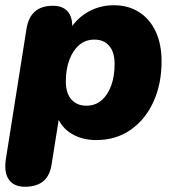

<svg xmlns="http://www.w3.org/2000/svg" viewBox="-23 -523 663 732"><path d="M72 189Q30 189 11 162Q-8 135 -1 86L78 -413Q85 -457 110 -479Q135 -501 179 -501Q221 -501 239.5 -473.5Q258 -446 250 -397L245 -365L246 -415Q274 -457 317 -480Q360 -503 411 -503Q466 -503 507 -477Q548 -451 570.5 -403Q593 -355 593 -289Q593 -203 562 -135Q531 -67 475 -28Q419 11 344 11Q291 11 251 -12.5Q211 -36 194 -81L203 -80L174 102Q168 146 142.5 167.5Q117 189 72 189ZM306 -120Q340 -120 364 -140.5Q388 -161 401 -197Q414 -233 414 -279Q414 -324 393.5 -348Q373 -372 337 -372Q303 -372 279 -351.5Q255 -331 241.5 -295Q228 -259 228 -213Q228 -168 249 -144Q270 -120 306 -120Z"/></svg>

Font: Nunito ExtraLight Black
Style: Italic
Weight: 900
Italic angle: -9°
Version: Version 3.602